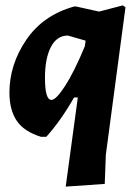

<svg xmlns="http://www.w3.org/2000/svg" viewBox="-20 -498 512 713"><path d="M262 -474 348 -455 436 -478 446 -471 373 77 369 185 224 195 269 -136H255Q206 -50 152 10H132Q68 -10 41.5 -50.5Q15 -91 15 -154Q15 -258 77.5 -350Q140 -442 256 -474ZM147 -209Q147 -127 171 -127Q188 -127 221.5 -178.5Q255 -230 295 -326L298 -347L232 -366Q191 -366 169 -323.5Q147 -281 147 -209Z"/></svg>

Font: Alegreya Sans ExtraBold
Style: Italic
Weight: 800
Italic angle: -7°
Designer: Juan Pablo del Peral
Foundry: Huerta Tipografica
Version: Version 2.007